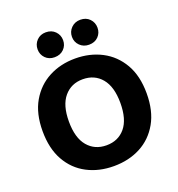

<svg xmlns="http://www.w3.org/2000/svg" viewBox="-147 -938 995 1075"><g transform="rotate(-20 350.0 -400.5)"><path d="M659.8 -304Q659.8 -200 619.2 -128.4Q578.5 -56.7 508.5 -20Q438.4 16.8 349.3 16.8Q260.5 16.8 190.3 -20Q120.1 -56.7 79.8 -128.4Q39.6 -200 39.6 -304Q39.6 -408 80.8 -479.3Q122.1 -550.5 192.2 -587.3Q262.2 -624 349.3 -624Q436.6 -624 507.1 -587.3Q577.5 -550.5 618.7 -479.3Q659.8 -408 659.8 -304ZM503.1 -304Q503.1 -400.2 461.4 -450.3Q419.8 -500.3 349.3 -500.3Q280.6 -500.3 238.6 -450.6Q196.5 -401 196.5 -304Q196.5 -206.3 238.5 -156.6Q280.4 -106.9 350.1 -106.9Q420 -106.9 461.6 -156.6Q503.1 -206.3 503.1 -304ZM322 -743.4Q322 -712.3 300.7 -690.9Q279.5 -669.6 245.1 -669.6Q212.2 -669.6 191.1 -690.9Q170 -712.3 170 -743.4Q170 -774.5 191.1 -796.3Q212.2 -818 245.1 -818Q279.5 -818 300.7 -796.3Q322 -774.5 322 -743.4ZM526.9 -743.4Q526.9 -712.3 505.9 -690.9Q485 -669.6 450.7 -669.6Q418.1 -669.6 396.4 -690.9Q374.7 -712.3 374.7 -743.4Q374.7 -774.5 396.4 -796.3Q418.1 -818 450.7 -818Q485 -818 505.9 -796.3Q526.9 -774.5 526.9 -743.4Z"/></g></svg>

Font: Baloo Paaji 2
Style: Regular
Weight: 400
Designer: Shuchita Grover, Noopur Datye and Ek Type
Foundry: Ek Type
Version: Version 1.700